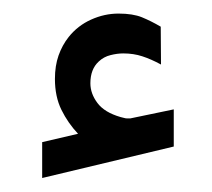

<svg xmlns="http://www.w3.org/2000/svg" viewBox="-20 -805 309 280"><path d="M93.8 -609.9Q79.1 -625.5 69.6 -644.8Q60.1 -664.1 60.1 -689.9Q60.1 -709 65.4 -724.1Q70.8 -739.3 80.1 -751Q93.3 -767.6 112.8 -776.4Q132.3 -785.2 152.8 -785.2Q173.8 -785.2 187 -779.8Q200.2 -774.4 214.4 -766.1L214.8 -710.9Q200.2 -718.8 187.5 -722.9Q174.8 -727.1 159.7 -727.1Q150.9 -727.1 141.1 -724.6Q131.3 -722.2 124 -715.3Q111.8 -704.1 111.8 -683.6Q111.8 -668.5 122.1 -654.8Q132.3 -641.1 155.8 -634.3Q158.2 -633.8 160.6 -633.1Q163.1 -632.3 165.5 -632.3Q168 -632.3 169.9 -632.3L233.4 -645.5V-591.3L41.5 -545.4V-597.7Z"/></svg>

Font: Vazir FD-WOL-UI
Style: Bold-FD-WOL-UI
Weight: 700
Designer: Saber Rastikerdar
Foundry: Saber Rastikerdar
Version: Version 30.0.0